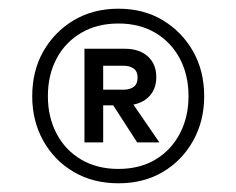

<svg xmlns="http://www.w3.org/2000/svg" viewBox="-20 -732 542 441"><path d="M252 -311Q194 -311 149.5 -337Q105 -363 79.5 -408.5Q54 -454 54 -511Q54 -569 79.5 -614Q105 -659 149.5 -685.5Q194 -712 252 -712Q310 -712 354 -685.5Q398 -659 423.5 -614Q449 -569 449 -511Q449 -454 423.5 -408.5Q398 -363 354 -337Q310 -311 252 -311ZM295 -405 231 -504H278L346 -405ZM252 -344Q301 -344 337 -365.5Q373 -387 393 -425Q413 -463 413 -511Q413 -560 393 -597.5Q373 -635 337 -656.5Q301 -678 252 -678Q203 -678 166.5 -656.5Q130 -635 110 -597.5Q90 -560 90 -511Q90 -463 110 -425Q130 -387 166.5 -365.5Q203 -344 252 -344ZM174 -405V-620H267Q300 -620 319.5 -602.5Q339 -585 339 -555Q339 -525 319.5 -507.5Q300 -490 267 -490H217V-405ZM217 -526H264Q278 -526 287 -532.5Q296 -539 296 -554Q296 -568 287 -574.5Q278 -581 264 -581H217Z"/></svg>

Font: DM Sans 18pt Light
Style: Regular
Weight: 300
Designer: Colophon Foundry, Jonny Pinhorn
Foundry: Colophon Foundry
Version: Version 4.004;gftools[0.9.30]